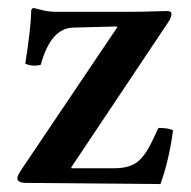

<svg xmlns="http://www.w3.org/2000/svg" viewBox="-20 -463 483 486"><path d="M64.9 -442.9Q70.3 -441.9 79.6 -439.2Q88.9 -436.5 99.4 -434.8Q109.9 -433.1 124 -433.1H314Q326.7 -433.1 347.4 -433.6Q368.2 -434.1 384.3 -434.6Q400.4 -435.1 401.9 -435.1Q414.1 -435.1 414.1 -428.2Q414.1 -418.5 403.8 -403.8L160.2 -39.1L161.1 -37.1H269Q307.1 -37.1 327.6 -53Q348.1 -68.8 367.2 -109.9L380.9 -139.2Q408.2 -139.2 418 -132.8Q407.7 -56.6 386.2 2.9L46.9 0Q23.9 0 23.9 -12.2Q23.9 -17.6 33.2 -32.2L276.9 -394L274.9 -396L164.1 -393.1Q108.4 -391.1 83 -298.8Q62 -293.9 43.9 -301.8Q58.1 -390.1 59.1 -437Q59.1 -438.5 61.3 -440.7Q63.5 -442.9 64.9 -442.9Z"/></svg>

Font: Common Serif SemiBold
Style: Regular
Weight: 600
Designer: Philipp H. Poll, Khaled Hosny
Foundry: Stefan Peev, Context Ltd.
Version: Version 1.026